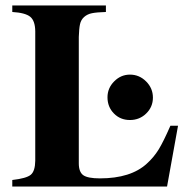

<svg xmlns="http://www.w3.org/2000/svg" viewBox="-20 -682 707 702"><path d="M630.9 -222.2 590.8 0H24.9V-23.9Q76.7 -29.8 92.5 -43Q108.4 -56.2 108.9 -94.2V-567.9Q108.4 -606 90.6 -620.6Q72.8 -635.3 24.9 -638.2V-662.1H367.2V-638.2Q334 -637.2 316.7 -633.8Q299.3 -630.4 287.6 -619.9Q275.9 -609.4 272.5 -593.3Q269 -577.1 268.1 -546.9V-85Q268.1 -53.2 284.4 -41.5Q300.8 -29.8 345.2 -29.8Q458.5 -29.8 517.1 -84Q542.5 -106.9 560.1 -135.5Q577.6 -164.1 603 -222.2ZM455.1 -409.2Q489.3 -409.2 514.2 -384.3Q539.1 -359.4 539.1 -325.2Q539.1 -291 514.6 -267.1Q490.2 -243.2 455.1 -243.2Q419.9 -243.2 396.5 -267.1Q373 -291 373 -326.2Q373 -359.9 397.5 -384.5Q421.9 -409.2 455.1 -409.2Z"/></svg>

Font: Accordance
Style: Bold
Weight: 700
Version: Version 1.2 (build January 31, 2020) Miklal Software Solutio